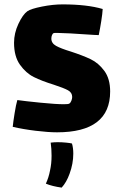

<svg xmlns="http://www.w3.org/2000/svg" viewBox="-20 -592 555 875"><path d="M303 -357Q358 -339 393.5 -322Q429 -305 455.5 -269Q482 -233 482 -175Q482 11 240 11Q200 11 142.5 4Q85 -3 38 -14Q40 -35 46.5 -75.5Q53 -116 59 -136Q94 -131 164.5 -124Q235 -117 271 -117Q292 -117 296 -120Q302 -124 305.5 -133.5Q309 -143 309 -150Q309 -170 290 -180.5Q271 -191 225 -206Q170 -223 134 -241Q98 -259 71 -297Q44 -335 44 -397Q44 -441 64 -483.5Q84 -526 105 -541Q121 -552 171 -562Q221 -572 265 -572Q377 -572 448 -551Q447 -531 441.5 -496Q436 -461 430 -432L407 -433Q277 -442 241 -442Q226 -442 224 -441Q220 -439 217 -432Q214 -425 214 -416Q214 -395 235.5 -383Q257 -371 303 -357ZM243 56Q262 56 281.5 58Q301 60 308 62Q314 82 314 108Q314 154 297 200Q283 239 261 263Q218 257 189 245Q202 217 208 185Q215 154 215 118Q215 85 211 58Q227 56 243 56Z"/></svg>

Font: Lalezar
Style: Regular
Weight: 400
Designer: Borna Izadpanah
Foundry: Borna Izadpanah
Version: Version 1.004